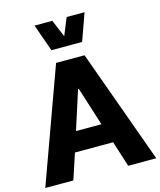

<svg xmlns="http://www.w3.org/2000/svg" viewBox="-141 -1075 981 1174"><g transform="rotate(-15 349.5 -488.0)"><path d="M252 -804.2H446.3L507.8 -976.1H394.5L349.6 -866.2L303.7 -976.1H190.9ZM470.7 -162.6 522.5 0H700.2L439.5 -721.7H259.3L-2.4 0H175.3L229 -162.6ZM352.5 -532.2 430.2 -287.6H269L347.7 -532.2Z"/></g></svg>

Font: Estedad ExtraBold
Style: Regular
Weight: 800
Designer: Amin Abedi
Version: Version 7.3